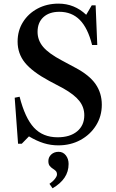

<svg xmlns="http://www.w3.org/2000/svg" viewBox="-20 -792 639 1058"><path d="M301 9Q260 9 221.2 -3Q182.5 -15 139.5 -40.5L100 0H79.5L61 -253.5L88 -259Q118 -141.5 167.2 -88.5Q216.5 -35.5 297.5 -35.5Q365.5 -35.5 405 -68.2Q444.5 -101 444.5 -157Q444.5 -201 417.2 -235.8Q390 -270.5 328 -305.5L251.5 -346Q158 -396.5 117.5 -446.5Q77 -496.5 77 -563Q77 -623 106.5 -670.2Q136 -717.5 187.2 -744.8Q238.5 -772 302.5 -772Q390 -772 455 -710.5L485.5 -762.5H507L516 -544H487.5Q464 -637.5 419.8 -682.2Q375.5 -727 307 -727Q251.5 -727 219.2 -697.5Q187 -668 187 -616.5Q187 -570 217.8 -533.5Q248.5 -497 321.5 -458.5L396 -418.5Q472.5 -378 506.8 -328.5Q541 -279 541 -215Q541 -151.5 509.2 -100.8Q477.5 -50 423.2 -20.5Q369 9 301 9ZM269.5 245.5 252.5 221Q271 208.5 282.5 193.8Q294 179 294 169.5Q294 156.5 286.8 149.5Q279.5 142.5 270.2 136.8Q261 131 253.8 122Q246.5 113 246.5 95.5Q246.5 74 262.5 59.2Q278.5 44.5 303 44.5Q327.5 44.5 342.8 64Q358 83.5 358 111.5Q358 154 335.5 187.2Q313 220.5 269.5 245.5Z"/></svg>

Font: Libre Caslon Text
Style: Regular
Weight: 400
Designer: Pablo Impallari, Rodrigo Fuenzalida, Katja Schimmel
Foundry: Pablo Impallari, Rodrigo Fuenzalida
Version: Version 2.000